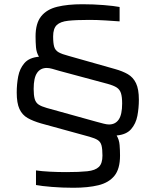

<svg xmlns="http://www.w3.org/2000/svg" viewBox="-20 -716 736 907"><path d="M327 171Q274 171 225 167Q176 163 150 158V89Q176 93 215.5 95Q255 97 293 97Q355 97 392.5 93Q430 89 447 72.5Q464 56 464 19Q464 -12 459.5 -29Q455 -46 441.5 -54.5Q428 -63 403 -70L174 -133Q136 -144 110.5 -158.5Q85 -173 72 -201Q59 -229 59 -279Q59 -318 66 -355Q73 -392 95.5 -418Q118 -444 164 -448Q152 -468 150 -492.5Q148 -517 148 -544Q148 -606 174.5 -639Q201 -672 250.5 -684Q300 -696 369 -696Q422 -696 470.5 -692Q519 -688 545 -683V-615Q518 -617 478 -619.5Q438 -622 402 -622Q340 -622 302.5 -618Q265 -614 248 -597.5Q231 -581 231 -544Q231 -512 236 -495Q241 -478 257 -469Q273 -460 304 -452L523 -390Q559 -380 584 -365.5Q609 -351 622.5 -323Q636 -295 636 -245Q636 -206 629 -169Q622 -132 599.5 -106Q577 -80 531 -76Q543 -56 545 -31Q547 -6 547 19Q547 82 520.5 114.5Q494 147 445 159Q396 171 327 171ZM139 -296Q139 -266 144 -248.5Q149 -231 162.5 -222Q176 -213 201 -206L435 -141Q454 -136 469 -132Q484 -128 495 -128Q525 -128 541 -151.5Q557 -175 557 -227Q557 -258 551.5 -275.5Q546 -293 531.5 -302.5Q517 -312 488 -320L261 -381Q241 -387 226.5 -391Q212 -395 201 -395Q171 -395 155 -371.5Q139 -348 139 -296Z"/></svg>

Font: Saira
Style: Regular
Weight: 400
Designer: Hector Gatti with collaboration of the Omnibus-Type team
Foundry: Omnibus-Type
Version: Version 1.100; ttfautohint (v1.8.3)